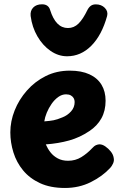

<svg xmlns="http://www.w3.org/2000/svg" viewBox="-20 -888 583 911"><path d="M288.2 3.9Q219.2 3.9 170 -18.9Q120.8 -41.7 89.6 -79.6Q58.4 -117.4 43.7 -164.7Q29 -212 29 -260Q29 -312.6 49.5 -364.1Q70 -415.7 107.7 -458.4Q145.3 -501.2 196.8 -527Q248.3 -552.8 311.1 -552.8Q366.6 -552.8 404.5 -535.3Q442.4 -517.8 461.7 -485.8Q481 -453.9 481 -410Q481 -362.6 461.2 -326.6Q441.3 -290.7 404.1 -266.1Q359.3 -235.8 308.2 -221.5Q257 -207.2 197.3 -202.9Q206.1 -182.4 219.8 -164.9Q233.6 -147.4 254.3 -136.3Q275 -125.2 303.1 -125.2Q337.8 -125.2 365.7 -142.4Q393.6 -159.7 415.4 -183Q426.9 -195.7 435.9 -199.4Q445 -203.2 452 -203.2Q465.6 -203.2 479.8 -193.3Q494.1 -183.4 505.6 -169.2Q517 -154.9 519.3 -139.8Q522.7 -125.6 516.2 -111.8Q509.7 -98.1 502.7 -91.1Q465.7 -51.1 410.3 -23.6Q355 3.9 288.2 3.9ZM190.2 -312.1Q217 -314.1 234.3 -317.4Q251.6 -320.8 276.1 -331.1Q299.8 -340.2 317 -359.3Q334.2 -378.3 334.2 -404Q334.2 -414.1 329.7 -422.1Q325.1 -430.1 316.1 -435.3Q307.1 -440.4 293.3 -440.4Q273.8 -440.4 256.1 -427.6Q238.3 -414.7 224.7 -395Q211 -375.3 201.9 -353.3Q192.9 -331.2 190.2 -312.1ZM298.2 -621Q256.8 -621 219.7 -646.6Q182.7 -672.2 157.6 -715.4Q132.4 -758.6 125.4 -812Q122.7 -836.8 137.6 -852.2Q152.4 -867.6 179.3 -867.6Q195 -867.6 204.4 -860.7Q213.9 -853.9 217.7 -841Q231.2 -797.8 252.3 -776.4Q273.4 -755 302.3 -755Q331.1 -755 352.5 -776.1Q373.9 -797.1 395 -841Q402.3 -854.7 411.7 -861Q421 -867.3 434.7 -867.3Q461 -867.3 477.4 -850.6Q493.8 -833.8 488.2 -812Q463.2 -721.4 413.5 -671.2Q363.8 -621 298.2 -621Z"/></svg>

Font: Playpen Sans
Style: Regular
Weight: 400
Designer: Laura Meseguer, Veronika Burian, José Scaglione, Kostas Bartsokas, Vera Evstafieva, Tom Grace, Yorlmar Campos
Foundry: TypeTogether
Version: Version 2.000